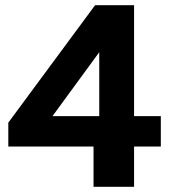

<svg xmlns="http://www.w3.org/2000/svg" viewBox="-20 -719 652 739"><path d="M340 -155H12V-247L346 -699H496V-272H599V-155H496V0H340ZM362 -272V-518L182 -272Z"/></svg>

Font: Prompt SemiBold
Style: Regular
Weight: 600
Designer: Katatrad Team
Foundry: CadsonDemak
Version: Version 1.001